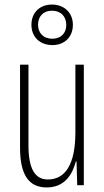

<svg xmlns="http://www.w3.org/2000/svg" viewBox="-20 -813 458 843"><path d="M210 -615C263 -615 300 -650 300 -704C300 -758 261 -793 208 -793C157 -793 118 -760 118 -704C118 -648 158 -615 210 -615ZM210 -643C169 -643 147 -670 147 -704C147 -740 169 -766 208 -766C247 -766 271 -741 271 -703C271 -667 247 -643 210 -643ZM348 -529H311V-233C311 -90 266 -25 190 -25C135 -25 105 -70 105 -174V-529H68V-165C68 -49 104 10 185 10C264 10 298 -47 313 -104H316L319 0H348Z"/></svg>

Font: Noto Sans Sinhala ExtraCondensed ExtraLight
Style: Regular
Weight: 200
Width: 2
Designer: Jelle Bosma - Monotype Design Team
Foundry: Monotype Imaging Inc.
Version: Version 2.006